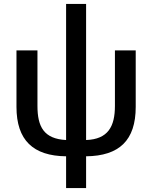

<svg xmlns="http://www.w3.org/2000/svg" viewBox="-20 -787 775 979"><path d="M317 172H419V10C588 8 672 -71 672 -242V-530H566V-247C566 -142 531 -77 419 -73V-767H317V-73C204 -79 171 -140 171 -247V-530H64V-242C64 -72 149 8 317 10Z"/></svg>

Font: Cheyenne Sans Medium
Style: Regular
Weight: 500
Designer: The Public Sans project authors (U.S. Web Design System), Libre Franklin designed by Pablo Impallari and Rodrigo Fuenzal
Foundry: The Cheyenne Sans Project Authors
Version: Version 2.007